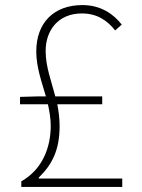

<svg xmlns="http://www.w3.org/2000/svg" viewBox="-20 -737 561 757"><path d="M59 -326H169C175 -298 180 -270 180 -241C180 -155 147 -69 64 -22V0H462V-33H133V-37C185 -88 215 -144 215 -241C215 -271 211 -299 206 -326H383V-357H198C182 -419 160 -474 160 -536C160 -617 209 -684 303 -684C364 -684 404 -655 434 -617L460 -640C429 -680 379 -717 305 -717C192 -717 123 -647 123 -534C123 -473 144 -415 161 -357H132L59 -355Z"/></svg>

Font: Harano Aji Gothic KR ExtraLight
Style: Regular
Weight: 250
Foundry: Masamichi Hosoda
Version: HaranoAjiGothicKR-ExtraLight version 20220220;ttx 4.29.1